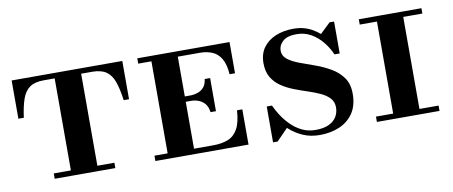

<svg xmlns="http://www.w3.org/2000/svg" viewBox="-54 -722 2217 939"><g transform="rotate(-10 1055.0 -253.0)"><path d="M32 -320V-510H581.5V-320H555Q547.5 -376 534.8 -412.2Q522 -448.5 496.8 -466Q471.5 -483.5 428 -483.5H186Q142 -483.5 117 -466Q92 -448.5 79.2 -412.2Q66.5 -376 59 -320ZM156 0V-26.5H457V0ZM241 0V-503H372.5V0Z M963 -188.5Q960 -214.5 947.2 -230Q934.5 -245.5 916.2 -252.5Q898 -259.5 879.5 -259.5H824.5V-286H879.5Q898 -286 916.2 -292Q934.5 -298 947.2 -312.5Q960 -327 963 -353H990V-188.5ZM1092 -175H1118.5V0H656V-26.5H721.5V-483.5H656V-510H1114V-355H1087Q1083.5 -405 1066.8 -433Q1050 -461 1023.2 -472.2Q996.5 -483.5 963 -483.5H852.5V-26.5H947.5Q991 -26.5 1021.8 -38.8Q1052.5 -51 1070.5 -83.2Q1088.5 -115.5 1092 -175Z M1471 14.5Q1424.5 14.5 1387 -2Q1349.5 -18.5 1320.5 -45.2Q1291.5 -72 1271.2 -104.2Q1251 -136.5 1238.5 -168H1264.5Q1275 -144.5 1292 -118Q1309 -91.5 1332.5 -67.8Q1356 -44 1386.5 -28.8Q1417 -13.5 1454.5 -13.5Q1495 -13.5 1520.8 -25.8Q1546.5 -38 1559 -58.8Q1571.5 -79.5 1571.5 -105Q1571.5 -133 1554.5 -151.2Q1537.5 -169.5 1509.8 -182.2Q1482 -195 1448.8 -205.8Q1415.5 -216.5 1382.2 -229.5Q1349 -242.5 1321.2 -261.2Q1293.5 -280 1276.5 -308.5Q1259.5 -337 1259.5 -379Q1259.5 -425 1282.2 -456.2Q1305 -487.5 1344.2 -503.8Q1383.5 -520 1433.5 -520Q1483 -520 1523.5 -497.5Q1564 -475 1592.5 -439Q1621 -403 1635 -361.5H1609Q1594.5 -395.5 1570.5 -425Q1546.5 -454.5 1514.5 -472.8Q1482.5 -491 1443 -491Q1397 -491 1375 -471.5Q1353 -452 1353 -425.5Q1353 -398.5 1375.2 -381.2Q1397.5 -364 1433 -351Q1468.5 -338 1508.2 -323.8Q1548 -309.5 1583.2 -289Q1618.5 -268.5 1641 -237Q1663.5 -205.5 1663.5 -157Q1663.5 -98.5 1637.8 -60.5Q1612 -22.5 1568.2 -4Q1524.5 14.5 1471 14.5ZM1238.5 10V-168Q1255 -143 1268.2 -124.2Q1281.5 -105.5 1294.8 -89.2Q1308 -73 1323.5 -54L1261.5 10ZM1635 -361.5Q1622.5 -385.5 1609.8 -400.5Q1597 -415.5 1582.8 -429.2Q1568.5 -443 1551.5 -461.5L1612.5 -520H1635Z M1841.5 0V-510H1972V0ZM1756 0V-26.5H2067V0ZM1756 -483.5V-510H2067V-483.5Z"/></g></svg>

Font: Bodoni Moda SC 9pt SemiBold
Style: Regular
Weight: 600
Designer: Owen Earl
Foundry: indestructible type
Version: Version 2.005